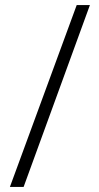

<svg xmlns="http://www.w3.org/2000/svg" viewBox="-20 -735 389 756"><path d="M334 -715H282L19 1H73Z"/></svg>

Font: Noto Sans Arabic UI Cn Lt
Style: Regular
Weight: 300
Width: 3
Designer: Monotype Design Team, Nadine Chahine and Nizar Qandah
Foundry: Monotype Imaging Inc.
Version: Version 2.010